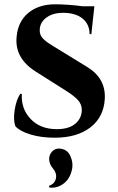

<svg xmlns="http://www.w3.org/2000/svg" viewBox="-20 -633 554 901"><path d="M231.4 -415.5 389.6 -318.4Q477.5 -264.6 471.7 -168.5Q466.8 -83.5 404.1 -35.2Q341.3 13.2 236.8 13.2Q173.3 13.2 123.8 -1.7Q74.2 -16.6 52.2 -40.5Q41.5 -69.8 48.8 -116.7Q56.2 -163.6 74.7 -192.4H82.5Q78.1 -122.6 124 -74.5Q169.9 -26.4 248 -26.9Q304.2 -27.3 334 -53Q363.8 -78.6 363.8 -117.7Q363.8 -142.6 346.7 -162.4Q329.6 -182.1 289.1 -207.5L146.5 -297.9Q47.4 -360.8 58.1 -461.4Q64.5 -532.2 113 -572.5Q161.6 -612.8 238.8 -612.8Q296.9 -612.8 368.7 -603.5H422.9L408.7 -472.7H400.4Q400.4 -518.6 367.7 -545.7Q335 -572.8 275.9 -572.8Q228.5 -572.8 198.5 -551Q168.5 -529.3 166.5 -495.1Q165.5 -481.9 169.7 -470.7Q173.8 -459.5 184.3 -449.5Q194.8 -439.5 204.3 -432.9Q213.9 -426.3 231.4 -415.5ZM211.9 247.1 209.5 239.3Q236.3 230 242.2 205.3Q248 180.7 227.5 156.2Q212.4 138.7 210.9 116.2Q209.5 93.8 224.6 78.1Q241.7 59.6 270 65.7Q298.3 71.8 310.1 99.1Q323.2 127.4 319.1 155.3Q314.9 183.1 300.8 204.8Q286.6 226.6 262.5 238.5Q238.3 250.5 211.9 247.1Z"/></svg>

Font: Cinzel Bold
Style: Regular
Weight: 700
Designer: Natanael Gama
Version: Version 1.001;PS 001.001;hotconv 1.0.56;makeotf.lib2.0.21325